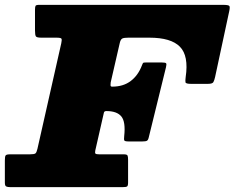

<svg xmlns="http://www.w3.org/2000/svg" viewBox="-70 -770 965 790"><path d="M-50 -18.5V-110Q-50 -125.5 -47 -130.2Q-44 -135 -28.5 -135H52.5Q71 -135 75.8 -138.8Q80.5 -142.5 84 -157.5L182 -591.5Q185 -605.5 183.2 -610.2Q181.5 -615 162.5 -615H100.5Q81.5 -615 77.8 -620.2Q74 -625.5 74 -645V-729Q74 -741.5 76.2 -745.8Q78.5 -750 91 -750H848Q870.5 -750 873.8 -745.2Q877 -740.5 873 -723L815 -453Q812 -439.5 808 -432.2Q804 -425 786 -425H715Q694.5 -425 693.2 -431.5Q692 -438 694 -453Q707 -540.5 670.2 -577.8Q633.5 -615 545 -615H458Q441 -615 433.8 -611.8Q426.5 -608.5 423 -594L385.5 -431Q385 -427 384.8 -420.2Q384.5 -413.5 391 -413.5H391.5Q437.5 -413.5 468 -436.8Q498.5 -460 514 -501Q517 -509 518.8 -511Q520.5 -513 531.5 -513H594.5Q611 -513 613.5 -509.5Q616 -506 613 -493.5L542 -204.5Q539.5 -193.5 534.5 -190.8Q529.5 -188 515.5 -188H459.5Q443.5 -188 441.5 -192.2Q439.5 -196.5 441 -209.5Q447.5 -269 429.2 -291Q411 -313 368 -313H367.5Q359 -313 357.5 -306.5L322 -150.5Q320 -140.5 323 -137.8Q326 -135 339 -135H439Q452 -135 454.5 -130.5Q457 -126 457 -113V-19Q457 -5.5 452.8 -2.8Q448.5 0 434.5 0H-27Q-39 0 -44.5 -2.8Q-50 -5.5 -50 -18.5Z"/></svg>

Font: Besley* Fatface
Style: Italic
Weight: 900
Italic angle: -13°
Designer: Owen Earl
Foundry: indestructible type*
Version: Version 3.000; ttfautohint (v1.8.3)